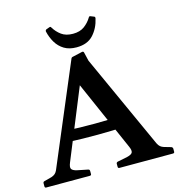

<svg xmlns="http://www.w3.org/2000/svg" viewBox="-134 -1074 1113 1191"><g transform="rotate(-15 422.5 -478.0)"><path d="M15 0Q6 0 6 -10V-29Q6 -39 15 -41L64 -54Q78 -59 86.5 -66.5Q95 -74 101 -87L373 -731Q376 -740 386 -741L447 -755Q457 -757 459 -747L472 -692L747 -87Q754 -73 763 -65.5Q772 -58 785 -54L830 -41Q839 -37 839 -28V-9Q839 0 829 0H485Q476 0 476 -10V-29Q476 -37 485 -40L549 -53Q578 -60 583.5 -72.5Q589 -85 578 -110L348 -633L431 -682L198 -112Q186 -83 193.5 -71.5Q201 -60 227 -54L296 -40Q305 -38 305 -28V-9Q305 0 295 0ZM221 -309Q315 -304 410.5 -304.5Q506 -305 599 -310V-239Q506 -234 410.5 -233.5Q315 -233 221 -237ZM423 -791Q376 -791 344 -810.5Q312 -830 292.5 -862.5Q273 -895 264 -934Q262 -943 271 -948L291 -955Q299 -959 303 -950Q321 -920 349.5 -899Q378 -878 423 -878Q468 -878 496.5 -899Q525 -920 543 -950Q547 -959 556 -955L576 -947Q584 -945 582 -934Q569 -874 531 -832.5Q493 -791 423 -791Z"/></g></svg>

Font: Hahmlet SemiBold
Style: Regular
Weight: 600
Version: Version 1.002